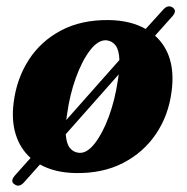

<svg xmlns="http://www.w3.org/2000/svg" viewBox="-20 -532 588 603"><path d="M26.5 47.5Q10.5 38.5 26.5 19.5L76 -36Q43.5 -65 29.5 -109.5Q15.5 -154 23 -211Q32.5 -285 70.2 -343.8Q108 -402.5 171.5 -436.2Q235 -470 322 -469Q390 -468 437.5 -441L491.5 -500.5Q506 -518 521.5 -509Q537 -499 522 -481.5L467 -420Q534 -359 519 -245.5Q509.5 -170 470 -111.5Q430.5 -53 366.2 -20Q302 13 217.5 11.5Q152 10.5 105.5 -15.5L56.5 39.5Q41 57.5 26.5 47.5ZM191 -175.5Q189 -165 188 -155L355 -343.5Q354 -374.5 343.2 -389Q332.5 -403.5 314 -405.5Q288 -407 262.8 -374Q237.5 -341 218.2 -287.5Q199 -234 191 -175.5ZM228.5 -52Q253 -50 277.8 -81.8Q302.5 -113.5 321.8 -165.8Q341 -218 350 -279Q351.5 -289 353 -298.5L186.5 -110.5Q188.5 -81 199.5 -67.2Q210.5 -53.5 228.5 -52Z"/></svg>

Font: Fraunces 72pt S050
Style: Bold Italic
Weight: 700
Italic angle: -16°
Version: Version 1.000; ttfautohint (v1.8.3)